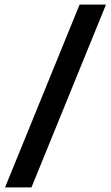

<svg xmlns="http://www.w3.org/2000/svg" viewBox="-20 -693 483 836"><path d="M2 123 326.5 -673H441.5L117 123Z"/></svg>

Font: Anek Gujarati SemiBold
Style: Regular
Weight: 600
Designer: Mrunmayee Ghaisas (Gujarati), Yesha Goshar (Latin)
Foundry: Ek Type
Version: Version 1.003